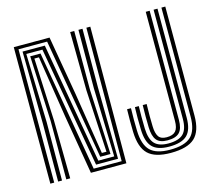

<svg xmlns="http://www.w3.org/2000/svg" viewBox="-112 -939 1218 1087"><g transform="rotate(-15 497.0 -396.0)"><path d="M55.5 0V-800H265.2L324.2 -457L382.2 -92.5H409.2L389.5 -457.5L386 -800H409.8V-457.5L428 -74H367.8L246 -781.5H78.2V0ZM101.2 0 102.5 -342.5 97 -763H227.5L351.5 -55.5H444.8L433.2 -457.5L434.5 -800H458.2L456.8 -457.5L462.2 -37H333.5L208.5 -744.5H114L125.5 -342.5L124 0ZM149 0V-342.5L132 -726H192.5L314.5 -18.5H478.5L481 -800H504L501.2 0H293.2L235 -345.5L178.2 -707.5H151.5L167.8 -342.5L172 0ZM760.5 8.5Q668.2 8.5 627.5 -30.9Q586.8 -70.2 584 -161Q583.2 -192 583.1 -225.2Q583 -258.5 584 -294.5H607Q605 -228.8 607 -161.8Q609.5 -80.2 645.1 -45.1Q680.8 -10 760.5 -10Q846.5 -10 883.6 -45Q920.8 -80 920.8 -161V-800H943.5V-161Q943.5 -70.2 901 -30.9Q858.5 8.5 760.5 8.5ZM760.5 -28.2Q692.8 -28.2 662.4 -59.4Q632 -90.5 630 -162.2Q628.8 -196.8 628.9 -230.1Q629 -263.5 630 -294.5H652.8Q652 -266.2 651.9 -232.2Q651.8 -198.2 652.8 -163.2Q655 -99.8 680.6 -73.2Q706.2 -46.8 760.5 -46.8Q821.8 -46.8 848.4 -73.2Q875 -99.8 875 -161V-800H897.8V-161Q897.8 -89.8 865.9 -59Q834 -28.2 760.5 -28.2ZM760.5 -65Q715.5 -65 696.4 -88.6Q677.2 -112.2 675.8 -164Q674.8 -195.8 674.9 -228.1Q675 -260.5 675.8 -294.5H698.8Q697.5 -257 697.8 -223.8Q698 -190.5 698.8 -164Q699.8 -123.2 713.1 -103.2Q726.5 -83.2 760.5 -83.2Q797.2 -83.2 813.1 -101.4Q829 -119.5 829 -161V-800H852V-161Q852 -109.5 830.8 -87.2Q809.5 -65 760.5 -65Z"/></g></svg>

Font: Big Shoulders Inline Text
Style: Bold
Weight: 700
Designer: Patric King
Foundry: XO Type Co
Version: Version 1.000